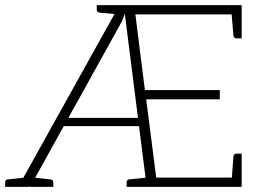

<svg xmlns="http://www.w3.org/2000/svg" viewBox="-31 -726 1006 746"><path d="M40 0 433 -706H908V-670H495L532 -376H823V-340H537L576 -36H908V0H539L454 -672Q450 -662 446 -651.5Q442 -641 435 -629L92 -11Q89 -6 85 -3Q81 0 79 0ZM196 -236 207 -268H514L525 -236ZM869 -23 876 -119Q877 -123 880 -126Q883 -129 887 -129H908V-36ZM868 -683 908 -670V-577H887Q883 -577 880 -580Q877 -583 876 -587ZM436 -706 432 -670 355 -677Q351 -678 348 -680.5Q345 -683 345 -688V-706ZM461 0V-18Q461 -23 464 -26Q467 -29 471 -29L548 -37L552 0ZM84 0 89 -37 165 -29Q169 -29 172.5 -26Q176 -23 176 -18V0ZM-11 0V-18Q-11 -23 -8 -26Q-5 -29 -1 -29L76 -37L80 0Z"/></svg>

Font: Aleo ExtraLight
Style: Regular
Weight: 250
Designer: Alessio Laiso
Foundry: Alessio Laiso
Version: Version 2.001;gftools[0.9.29]